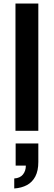

<svg xmlns="http://www.w3.org/2000/svg" viewBox="-20 -744 306 1092"><path d="M68 0V-724H198V0ZM61 328V271Q94 269 110.5 248.5Q127 228 127 198H69V72H198V177Q198 227 181 259.5Q164 292 133.5 308.5Q103 325 61 328Z"/></svg>

Font: Archivo SemiExpanded SemiBold
Style: Regular
Weight: 600
Width: 6
Designer: Hector Gatti
Foundry: Omnibus-Type
Version: Version 2.001